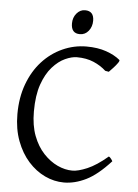

<svg xmlns="http://www.w3.org/2000/svg" viewBox="-56 -842 648 901"><g transform="rotate(5 268.0 -392.0)"><path d="M279 15Q233 15 189.5 -5.5Q146 -26 111 -65Q76 -104 55 -160Q34 -216 34 -286Q34 -364 57.5 -427.5Q81 -491 122 -536Q163 -581 217 -605.5Q271 -630 330 -630Q383 -630 423 -616Q463 -602 488 -581Q492 -578 484 -566.5Q476 -555 464 -542Q452 -529 444 -521L427 -524Q402 -547 368 -561.5Q334 -576 289 -576Q265 -576 234 -562Q203 -548 174.5 -516Q146 -484 128 -432.5Q110 -381 110 -305Q110 -239 128.5 -190.5Q147 -142 177.5 -109.5Q208 -77 243.5 -60.5Q279 -44 314 -44Q341 -44 383.5 -62Q426 -80 479 -125Q484 -123 490 -115Q496 -107 497 -104Q436 -37 383 -11Q330 15 279 15ZM293 -685Q252 -685 252 -732Q252 -760 268.5 -779.5Q285 -799 308 -799Q350 -799 350 -753Q350 -725 334 -705Q318 -685 293 -685Z"/></g></svg>

Font: ChillKai
Style: Regular
Weight: 400
Designer: ChillType
Foundry: 寒蝉字型
Version: Version 2.000